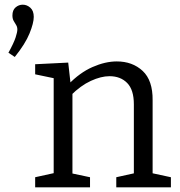

<svg xmlns="http://www.w3.org/2000/svg" viewBox="-20 -799 766 819"><path d="M33 -733Q33 -756 46.5 -767.5Q60 -779 77 -779Q95 -779 109.5 -766Q124 -753 124 -727Q124 -701 106 -656.5Q88 -612 43 -556L16 -574Q39 -616 46.5 -639Q54 -662 54 -673Q54 -684 49 -692Q44 -700 38.5 -709.5Q33 -719 33 -733ZM130 0V-43L221 -63L209 -48V-478L221 -463L130 -482V-525L271 -532L282 -434L271 -438Q320 -489 374.5 -513Q429 -537 478 -537Q545 -537 588.5 -496.5Q632 -456 631 -371V-48L621 -62L709 -43V0H476V-43L562 -62L551 -47V-354Q551 -416 522.5 -445Q494 -474 447 -474Q411 -474 367.5 -454Q324 -434 282 -392L289 -408V-47L279 -61L364 -43V0Z"/></svg>

Font: Bitter Thin
Style: Regular
Weight: 400
Version: Version 3.021